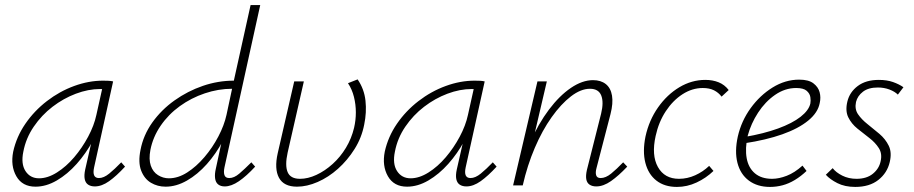

<svg xmlns="http://www.w3.org/2000/svg" viewBox="-20 -731 3604 757"><path d="M120 5Q68 5 44.5 -36Q21 -77 32 -133Q45 -192 80 -243Q115 -294 165 -332.5Q215 -371 272.5 -392Q330 -413 386 -413Q398 -413 408 -412.5Q418 -412 426 -410L351 -71Q342 -29 370 -29Q389 -29 410.5 -46.5Q432 -64 458 -91L473 -74Q439 -37 410 -16.5Q381 4 354 4Q338 4 327.5 -3Q317 -10 314 -25Q311 -40 316 -63L357 -243L384 -277Q373 -226 346 -176Q319 -126 282.5 -85Q246 -44 204 -19.5Q162 5 120 5ZM134 -28Q168 -28 204.5 -51Q241 -74 272.5 -111Q304 -148 327.5 -192Q351 -236 360 -278L386 -395L406 -378Q401 -379 392 -379.5Q383 -380 375 -380Q328 -380 279 -361.5Q230 -343 187 -310Q144 -277 113 -231.5Q82 -186 72 -133Q62 -85 80.5 -56.5Q99 -28 134 -28Z M633 5Q601 5 575 -10.5Q549 -26 536.5 -58.5Q524 -91 534 -140Q545 -198 580.5 -248Q616 -298 668 -335Q720 -372 780 -392.5Q840 -413 902 -413L968 -711H1006L865 -71Q861 -52 865 -40.5Q869 -29 884 -29Q903 -29 923.5 -46.5Q944 -64 971 -91L986 -74Q952 -37 922 -16.5Q892 4 866 4Q850 4 840 -4Q830 -12 828 -28.5Q826 -45 831 -66L869 -243L897 -277Q885 -226 858.5 -175.5Q832 -125 795.5 -84Q759 -43 717 -19Q675 5 633 5ZM646 -28Q682 -28 718 -51Q754 -74 786 -111.5Q818 -149 841 -193Q864 -237 873 -278L898 -395L915 -381H895Q841 -381 787.5 -363Q734 -345 689 -312.5Q644 -280 613.5 -235.5Q583 -191 573 -140Q566 -103 574.5 -78Q583 -53 603 -40.5Q623 -28 646 -28Z M1151 5Q1099 5 1080 -30Q1061 -65 1075 -127L1140 -410H1178L1114 -129Q1103 -79 1114 -52.5Q1125 -26 1163 -26Q1194 -26 1227.5 -41.5Q1261 -57 1291.5 -84.5Q1322 -112 1344 -148.5Q1366 -185 1376 -227Q1383 -257 1383 -288Q1383 -319 1375.5 -349Q1368 -379 1352 -403L1390 -418Q1416 -380 1421 -334Q1426 -288 1416 -240Q1406 -188 1378 -143.5Q1350 -99 1312.5 -65.5Q1275 -32 1232.5 -13.5Q1190 5 1151 5Z M1585 5Q1533 5 1509.5 -36Q1486 -77 1497 -133Q1510 -192 1545 -243Q1580 -294 1630 -332.5Q1680 -371 1737.5 -392Q1795 -413 1851 -413Q1863 -413 1873 -412.5Q1883 -412 1891 -410L1816 -71Q1807 -29 1835 -29Q1854 -29 1875.5 -46.5Q1897 -64 1923 -91L1938 -74Q1904 -37 1875 -16.5Q1846 4 1819 4Q1803 4 1792.5 -3Q1782 -10 1779 -25Q1776 -40 1781 -63L1822 -243L1849 -277Q1838 -226 1811 -176Q1784 -126 1747.5 -85Q1711 -44 1669 -19.5Q1627 5 1585 5ZM1599 -28Q1633 -28 1669.5 -51Q1706 -74 1737.5 -111Q1769 -148 1792.5 -192Q1816 -236 1825 -278L1851 -395L1871 -378Q1866 -379 1857 -379.5Q1848 -380 1840 -380Q1793 -380 1744 -361.5Q1695 -343 1652 -310Q1609 -277 1578 -231.5Q1547 -186 1537 -133Q1527 -85 1545.5 -56.5Q1564 -28 1599 -28Z M2331 4Q2315 4 2304.5 -3Q2294 -10 2291.5 -24.5Q2289 -39 2294 -61L2350 -283Q2361 -328 2350.5 -354.5Q2340 -381 2306 -381Q2270 -381 2231 -351Q2192 -321 2155 -269Q2118 -217 2088.5 -148Q2059 -79 2041 0H2012Q2035 -91 2069 -167.5Q2103 -244 2144.5 -299Q2186 -354 2231 -384.5Q2276 -415 2318 -415Q2349 -415 2368.5 -399.5Q2388 -384 2393 -354Q2398 -324 2387 -281L2332 -69Q2327 -51 2330.5 -40Q2334 -29 2348 -29Q2368 -29 2389.5 -46.5Q2411 -64 2437 -91L2453 -74Q2419 -38 2389 -17Q2359 4 2331 4ZM2003 0 2099 -410H2136L2040 0Z M2649 6Q2600 6 2568 -19Q2536 -44 2524.5 -89Q2513 -134 2525 -193Q2539 -257 2574.5 -307.5Q2610 -358 2658.5 -387Q2707 -416 2761 -416Q2790 -416 2813.5 -406.5Q2837 -397 2853 -376L2825 -350Q2813 -366 2795 -375Q2777 -384 2751 -384Q2709 -384 2671 -359.5Q2633 -335 2605 -292.5Q2577 -250 2565 -195Q2548 -119 2574 -72.5Q2600 -26 2657 -26Q2690 -26 2721 -40Q2752 -54 2776 -77L2793 -57Q2764 -29 2726.5 -11.5Q2689 6 2649 6Z M3016 6Q2966 6 2932.5 -19Q2899 -44 2887.5 -89Q2876 -134 2889 -193Q2903 -254 2939.5 -304.5Q2976 -355 3026 -386Q3076 -417 3131 -417Q3168 -417 3187 -402.5Q3206 -388 3211.5 -367.5Q3217 -347 3212 -325Q3205 -287 3166.5 -255.5Q3128 -224 3064.5 -201.5Q3001 -179 2915 -166L2916 -191Q2992 -204 3048 -224.5Q3104 -245 3136.5 -270.5Q3169 -296 3175 -323Q3177 -334 3175 -348Q3173 -362 3160.5 -373Q3148 -384 3119 -384Q3075 -384 3036 -357Q2997 -330 2969 -287Q2941 -244 2928 -196Q2917 -145 2924 -107Q2931 -69 2956.5 -47.5Q2982 -26 3024 -26Q3051 -26 3082 -38Q3113 -50 3144 -78L3160 -57Q3138 -36 3114 -21.5Q3090 -7 3065.5 -0.5Q3041 6 3016 6Z M3352 6Q3311 6 3281.5 -9Q3252 -24 3236 -42L3263 -68Q3276 -51 3301 -38.5Q3326 -26 3357 -26Q3397 -26 3421.5 -46Q3446 -66 3452 -95Q3459 -125 3445 -147Q3431 -169 3407.5 -187Q3384 -205 3360.5 -224Q3337 -243 3324.5 -268.5Q3312 -294 3321 -331Q3330 -368 3362 -392Q3394 -416 3445 -416Q3477 -416 3501 -407.5Q3525 -399 3542 -387L3520 -358Q3508 -370 3487 -378Q3466 -386 3441 -386Q3404 -386 3382.5 -369.5Q3361 -353 3355 -329Q3349 -301 3363 -280.5Q3377 -260 3400.5 -241.5Q3424 -223 3447.5 -203Q3471 -183 3484 -156.5Q3497 -130 3488 -92Q3478 -49 3443 -21.5Q3408 6 3352 6Z"/></svg>

Font: Ysabeau Infant ExtraLight
Style: Italic
Weight: 250
Italic angle: -12°
Designer: Christian Thalmann (Catharsis Fonts)
Version: Version 2.001;gftools[0.9.30]; featfreeze: ss01,ss02,lnum